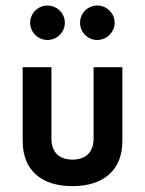

<svg xmlns="http://www.w3.org/2000/svg" viewBox="-20 -649 512 678"><path d="M147.5 -507.8C181.2 -507.8 209 -535.2 209 -568.4C209 -602.5 181.2 -629.4 147.5 -629.4C114.3 -629.4 86.4 -602.5 86.4 -568.4C86.4 -535.2 114.3 -507.8 147.5 -507.8ZM323.2 -507.8C356.9 -507.8 384.8 -535.2 384.8 -568.4C384.8 -602.5 356.9 -629.4 323.2 -629.4C290 -629.4 262.7 -602.5 262.7 -568.4C262.7 -535.2 290 -507.8 323.2 -507.8ZM235.8 8.3C345.7 8.3 412.1 -48.3 412.1 -150.9V-411.6H310.5V-160.6C310.5 -107.4 279.3 -85.4 235.8 -85.4C192.9 -85.4 161.6 -107.4 161.6 -160.6V-411.6H60.1V-150.9C60.1 -48.3 125.5 8.3 235.8 8.3Z"/></svg>

Font: Now SemiBold
Style: Regular
Weight: 600
Designer: Alfredo Marco Pradil
Foundry: Alfredo Marco Pradil
Version: Version 1.200;hotconv 1.0.109;makeotfexe 2.5.65596